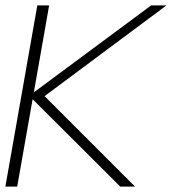

<svg xmlns="http://www.w3.org/2000/svg" viewBox="-23 -695 640 715"><path d="M-3 0H41L98.5 -325.5L425 0H480L143 -337L597 -675H540L103 -351L160 -675H116Z"/></svg>

Font: Anybody SemiExpanded ExtraLight
Style: Italic
Weight: 250
Width: 6
Italic angle: -10°
Version: Version 1.113;gftools[0.9.25]